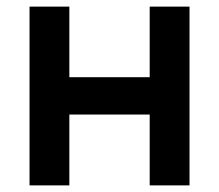

<svg xmlns="http://www.w3.org/2000/svg" viewBox="-20 -560 662 580"><path d="M69.2 -540H189.5V-326.8H432.2V-540H552.5V0H432.2V-214H189.5V0H69.2Z"/></svg>

Font: Tap Sans
Style: Regular
Weight: 400
Designer: Tap Payments
Foundry: Tap Payments
Version: Version 1.001;Glyphs 3.1.2 (3151)